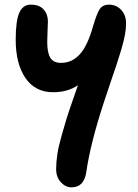

<svg xmlns="http://www.w3.org/2000/svg" viewBox="-20 -576 588 818"><path d="M284.2 222.2Q259.8 222.2 239.5 200.7Q219.2 179.2 219.2 144Q219.2 114.3 224.4 80.6Q229.5 46.9 242.7 1Q255.9 -44.9 262.7 -67.6Q269.5 -90.3 289.6 -148.2Q309.6 -206.1 312 -212.9Q268.6 -183.1 206.1 -183.1Q129.9 -183.1 88.4 -243.7Q46.9 -304.2 46.9 -407.2Q46.9 -487.3 62.3 -521.7Q77.6 -556.2 110.8 -556.2Q147.9 -556.2 166 -535.6Q184.1 -515.1 184.1 -484.9Q184.1 -476.1 182.6 -442.9Q181.2 -409.7 181.2 -397Q181.2 -352.1 194.3 -330.1Q207.5 -308.1 240.2 -308.1Q286.1 -308.1 319.6 -344.2Q353 -380.4 377 -465.8Q392.1 -517.6 404.8 -536.9Q417.5 -556.2 443.8 -556.2Q475.1 -556.2 496.1 -534.2Q517.1 -512.2 517.1 -475.1Q517.1 -454.6 512.5 -428.5Q507.8 -402.3 497.3 -366.7Q486.8 -331.1 477.3 -302.7Q467.8 -274.4 450.4 -223.4Q433.1 -172.4 422.9 -141.1Q364.3 37.6 347.2 160.2Q336.9 222.2 284.2 222.2Z"/></svg>

Font: Shantell Sans Bouncy
Style: Regular
Weight: 600
Designer: Stephen Nixon, Anya Danilova, Shantell Martin
Foundry: Arrow Type
Version: Version 1.006;[9816181b4]